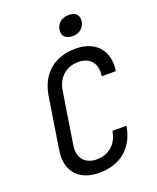

<svg xmlns="http://www.w3.org/2000/svg" viewBox="-171 -1043 941 1153"><g transform="rotate(-20 300.0 -467.0)"><path d="M390 -816C434 -816 465 -841 471 -880C478 -919 455 -944 411 -944C367 -944 336 -919 329 -880C323 -841 346 -816 390 -816ZM262 10C398 10 488 -67 510 -200H420C408 -121 352 -71 275 -71C198 -71 158 -121 170 -200L222 -530C234 -609 291 -659 368 -659C444 -659 484 -609 472 -530H562C582 -655 509 -740 381 -740C244 -740 154 -663 132 -530L80 -200C60 -71 130 10 262 10Z"/></g></svg>

Font: JetBrains Mono
Style: Italic
Weight: 400
Italic angle: -9°
Monospace: yes
Designer: Philipp Nurullin, Konstantin Bulenkov
Foundry: JetBrains
Version: Version 2.305